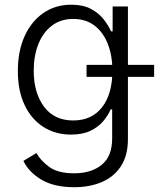

<svg xmlns="http://www.w3.org/2000/svg" viewBox="-20 -573 689 809"><path d="M292.5 215.8Q209 215.8 155.5 184.6Q102.1 153.3 78.6 105L133.3 71.8Q150.9 103.5 187.5 130.4Q224.1 157.2 292.5 157.2Q364.7 157.2 408.7 121.3Q452.6 85.4 452.6 10.3V-112.3H446.3Q435.5 -86.9 414.8 -62.3Q394 -37.6 360.8 -21.7Q327.6 -5.9 278.8 -5.9Q213.9 -5.9 163.3 -37.8Q112.8 -69.8 84 -129.9Q55.2 -189.9 55.2 -273.9Q55.2 -357.4 83.5 -420.2Q111.8 -482.9 162.6 -518.1Q213.4 -553.2 280.3 -553.2Q330.1 -553.2 363.3 -535.4Q396.5 -517.6 416.7 -491.7Q437 -465.8 447.8 -440.9H454.6V-545.9H519V13.2Q519 82.5 489.5 127.4Q460 172.4 408.9 194.1Q357.9 215.8 292.5 215.8ZM288.6 -65.4Q366.7 -65.4 410.2 -121.3Q453.6 -177.2 453.6 -275.4Q453.6 -338.4 434.3 -387.7Q415 -437 378.4 -465.1Q341.8 -493.2 288.6 -493.2Q234.9 -493.2 197.5 -464.1Q160.2 -435.1 141.1 -385.7Q122.1 -336.4 122.1 -275.4Q122.1 -182.1 165.3 -123.8Q208.5 -65.4 288.6 -65.4ZM344.7 -249V-299.8H629.4V-249Z"/></svg>

Font: Inter Light
Style: Regular
Weight: 300
Designer: Rasmus Andersson
Foundry: rsms
Version: Version 4.000;git-a52131595